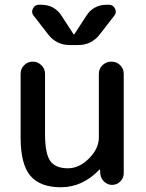

<svg xmlns="http://www.w3.org/2000/svg" viewBox="-20 -780 614 810"><path d="M237 10Q149 10 108 -38.5Q67 -87 67 -200V-469Q67 -490 82 -505Q97 -520 118 -520Q139 -520 154.5 -505Q170 -490 170 -469V-215Q170 -132 192 -101Q214 -70 267 -70Q314 -70 355.5 -111.5Q397 -153 397 -200V-468Q397 -490 412.5 -505Q428 -520 450 -520Q472 -520 487 -505Q502 -490 502 -468V-49Q502 -29 487.5 -14.5Q473 0 453 0Q433 0 418.5 -14.5Q404 -29 403 -49L402 -64Q402 -65 401 -65Q400 -65 399 -64Q328 10 237 10ZM431 -760H440Q457 -760 465 -744Q473 -728 463 -715L401 -635Q366 -590 310 -590H274Q218 -590 183 -635L121 -715Q111 -728 119 -744Q127 -760 144 -760H153Q210 -760 240 -713L290 -636Q290 -635 292 -635Q294 -635 294 -636L344 -713Q374 -760 431 -760Z"/></svg>

Font: Rounded Mplus 1c Medium
Style: Regular
Weight: 500
Version: Version 1.059.20150529